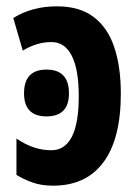

<svg xmlns="http://www.w3.org/2000/svg" viewBox="-20 -577 438 607"><path d="M160 -557Q232 -557 276.5 -523Q321 -489 341.5 -427Q362 -365 362 -281Q362 -138 307 -64Q252 10 148 10Q111 10 83 0Q55 -10 32 -24V-139Q60 -120 87 -111Q114 -102 142 -102Q229 -102 229 -273Q229 -358 206.5 -401.5Q184 -445 141 -444Q97 -444 52 -417L22 -520Q81 -557 160 -557ZM127 -357Q198 -357 198 -282Q198 -209 127 -209Q56 -209 56 -282Q56 -357 127 -357Z"/></svg>

Font: Noto Sans ExtraCondensed
Style: Bold
Weight: 700
Width: 2
Designer: Monotype Design Team
Foundry: Monotype Imaging Inc.
Version: Version 2.013; ttfautohint (v1.8.4.7-5d5b)